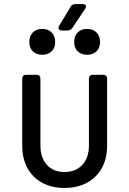

<svg xmlns="http://www.w3.org/2000/svg" viewBox="-20 -920 640 950"><path d="M299 10Q204 10 147 -46.5Q90 -103 90 -200V-530Q90 -550 110 -550H160Q180 -550 180 -530V-200Q180 -140 212 -104.5Q244 -69 299 -69Q355 -69 387.5 -104.5Q420 -140 420 -200V-530Q420 -550 440 -550H490Q510 -550 510 -530V-200Q510 -103 452 -46.5Q394 10 299 10ZM287 -769Q275 -769 271 -776Q267 -783 273 -793L329 -886Q337 -900 353 -900H388Q400 -900 404 -893Q408 -886 401 -876L338 -782Q329 -769 314 -769ZM411 -649Q382 -649 364.5 -666Q347 -683 347 -712Q347 -742 364.5 -759.5Q382 -777 411 -777Q440 -777 457.5 -759.5Q475 -742 475 -712Q475 -683 457.5 -666Q440 -649 411 -649ZM189 -649Q160 -649 142.5 -666Q125 -683 125 -712Q125 -742 142.5 -759.5Q160 -777 189 -777Q218 -777 235.5 -759.5Q253 -742 253 -712Q253 -683 235.5 -666Q218 -649 189 -649Z"/></svg>

Font: Pitagon Sans Mono
Style: Regular
Weight: 400
Monospace: yes
Designer: Travis Tran
Foundry: Pitagon
Version: Version 1.001;gftools[0.9.26]